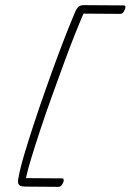

<svg xmlns="http://www.w3.org/2000/svg" viewBox="-20 -693 508 747"><path d="M208 34 78 33Q65 33 57.5 29Q50 25 50 12Q50 9 50.5 5.5Q51 2 52 -2Q58 -37 74.5 -92.5Q91 -148 113 -214.5Q135 -281 159 -349Q183 -417 206 -478.5Q229 -540 247 -585Q265 -630 273 -648Q281 -665 288.5 -669Q296 -673 304 -673L462 -672Q468 -672 468 -666Q468 -665 467.5 -662.5Q467 -660 466 -657Q460 -639 448 -639L305 -640L297 -622Q288 -601 269.5 -554.5Q251 -508 228.5 -446.5Q206 -385 182 -318.5Q158 -252 137 -188.5Q116 -125 101 -75.5Q86 -26 81 0L222 1Q228 1 228 8Q228 15 222 24.5Q216 34 208 34Z"/></svg>

Font: Oooh Baby
Style: Regular
Weight: 400
Designer: Robert E. Leuschke
Foundry: Robert E. Leuschke
Version: Version 1.011; ttfautohint (v1.8.3)